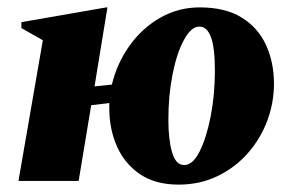

<svg xmlns="http://www.w3.org/2000/svg" viewBox="-20 -490 787 520"><path d="M30 0 96 -381 38 -414V-430L268 -470H271L236 -256L283 -261Q297 -319 331 -366.5Q365 -414 414 -442Q463 -470 521 -470Q590 -470 634.5 -442.5Q679 -415 700.5 -368Q722 -321 722 -263Q722 -212 704 -163.5Q686 -115 652 -76Q618 -37 570 -13.5Q522 10 464 10Q401 10 359.5 -18Q318 -46 297 -93Q276 -140 276 -197Q276 -204 276 -211L227 -205L193 0ZM479 -43Q502 -43 520.5 -79.5Q539 -116 550.5 -174.5Q562 -233 562 -299Q562 -360 551.5 -389Q541 -418 520 -418Q498 -418 478.5 -382.5Q459 -347 447.5 -289.5Q436 -232 436 -166Q436 -112 446 -77.5Q456 -43 479 -43Z"/></svg>

Font: Spectral ExtraBold
Style: Italic
Weight: 800
Italic angle: -10°
Designer: Jean-Baptiste Levee
Foundry: Production Type
Version: Version 2.001